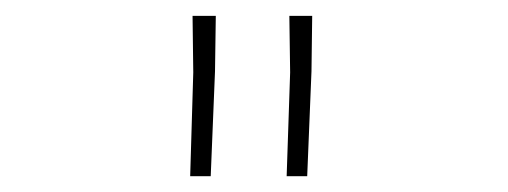

<svg xmlns="http://www.w3.org/2000/svg" viewBox="-20 -770 640 242"><path d="M251 -680.2 245.6 -547.9H219.7L223.6 -678.7L222.7 -750H252ZM372.6 -680.2 367.2 -547.9H341.3L345.7 -678.7L344.7 -750H373.5Z"/></svg>

Font: TypoPRO Roboto Mono
Style: Regular
Weight: 250
Designer: Google
Version: Version 2.000986; 2015; ttfautohint (v1.3)